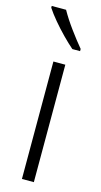

<svg xmlns="http://www.w3.org/2000/svg" viewBox="-120 -803 442 840"><g transform="rotate(15 101.0 -382.5)"><path d="M128 0H74V-532H128ZM69 -765Q89 -729 119 -688Q149 -647 175 -616V-606H140Q118 -625 92 -651.5Q66 -678 42.5 -706Q19 -734 4 -757V-765Z"/></g></svg>

Font: Noto Sans Gurmukhi Condensed Light
Style: Regular
Weight: 300
Width: 3
Designer: Jelle Bosma - Monotype Design Team
Foundry: Monotype Imaging Inc.
Version: Version 2.004; ttfautohint (v1.8.4.7-5d5b)